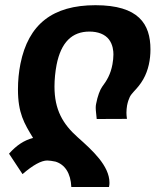

<svg xmlns="http://www.w3.org/2000/svg" viewBox="-20 -541 642 757"><path d="M261.2 196.3H409.7C411.1 190.9 411.6 185.1 411.6 179.7C411.6 112.3 343.8 51.3 286.1 0C227.5 -52.2 194.8 -108.4 194.8 -199.7C194.8 -227.1 197.8 -258.3 203.1 -285.6C220.7 -374.5 264.2 -416.5 332.5 -416.5C366.2 -416.5 393.6 -406.2 409.7 -385.3C425.3 -364.7 427.2 -339.4 427.2 -326.2C427.2 -314.9 425.8 -300.3 423.3 -287.1C416 -248 401.4 -223.6 382.3 -198.2C374.5 -187 364.7 -162.6 358.9 -131.3C357.9 -127 357.4 -121.6 357.4 -116.2C357.4 -104 359.9 -89.4 361.3 -71.8L480.5 -72.3C479 -82 478.5 -91.3 478.5 -96.7C478.5 -104.5 479.5 -117.7 481 -125C483.4 -138.2 488.3 -151.9 491.7 -158.7C495.6 -166.5 501 -172.4 507.3 -179.7C521 -194.3 533.2 -208 544.9 -228.5C565.4 -264.6 573.2 -306.2 573.2 -346.2C573.2 -446.3 526.9 -520.5 356.4 -520.5C188 -520.5 91.8 -445.8 60.5 -289.1C54.2 -257.3 50.8 -223.6 50.8 -188.5C50.8 -95.2 75.2 -54.7 110.4 2.9C74.7 12.2 45.4 31.7 15.6 64.9L68.8 145.5C109.9 109.9 142.6 91.8 166.5 91.8C174.8 91.8 187 93.8 198.7 96.2C235.4 107.4 258.8 141.1 261.2 196.3Z"/></svg>

Font: Hack
Style: Bold Oblique
Weight: 700
Italic angle: -12°
Monospace: yes
Designer: Christopher Simpkins
Foundry: Christopher Simpkins
Version: Version 2.010